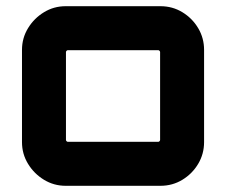

<svg xmlns="http://www.w3.org/2000/svg" viewBox="-20 -600 732 620"><path d="M192 0Q154 0 122 -19.5Q90 -39 70.5 -71Q51 -103 51 -141V-439Q51 -477 70.5 -509Q90 -541 122 -560.5Q154 -580 192 -580H498Q537 -580 569 -560.5Q601 -541 620 -509Q639 -477 639 -439V-141Q639 -103 620 -71Q601 -39 569 -19.5Q537 0 498 0H192ZM199 -142H491Q493 -142 495 -144Q497 -146 497 -148V-432Q497 -434 495 -436Q493 -438 491 -438H199Q197 -438 195 -436Q193 -434 193 -432V-148Q193 -146 195 -144Q197 -142 199 -142Z"/></svg>

Font: Orbitron ExtraBold
Style: Regular
Weight: 800
Designer: Matt McInerney
Foundry: The League of Moveable Type
Version: Version 2.001